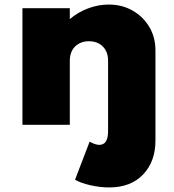

<svg xmlns="http://www.w3.org/2000/svg" viewBox="-20 -548 765 843"><path d="M459 275Q419.5 275 376.5 265.2Q333.5 255.5 309.5 241L373.5 74Q398.5 88 416 88Q454.5 88 454.5 28V-282Q454.5 -308 444 -327Q433.5 -346 414.8 -356.5Q396 -367 370.5 -367Q345.5 -367 326.5 -356.5Q307.5 -346 297 -327Q286.5 -308 286.5 -282V0H78.5V-512H286.5V-464Q322 -494.5 366.8 -511.2Q411.5 -528 457.5 -528Q516 -528 562.2 -501.5Q608.5 -475 635.5 -429.8Q662.5 -384.5 662.5 -327V69Q662.5 161.5 608.2 218.2Q554 275 459 275Z"/></svg>

Font: Spartan Thin Black
Style: Regular
Weight: 900
Version: Version 1.004